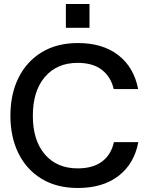

<svg xmlns="http://www.w3.org/2000/svg" viewBox="-20 -927 745 959"><path d="M369 12Q264 12 188.5 -33.5Q113 -79 72.5 -160.5Q32 -242 32 -349Q32 -457 72.5 -538.5Q113 -620 188.5 -666Q264 -712 369 -712Q493 -712 571 -651.5Q649 -591 670 -482H548Q534 -543 489 -578Q444 -613 368 -613Q264 -613 204 -542.5Q144 -472 144 -349Q144 -226 204 -156Q264 -86 368 -86Q444 -86 489.5 -120Q535 -154 549 -217H671Q650 -108 571.5 -48Q493 12 369 12ZM309 -788V-907H427V-788Z"/></svg>

Font: HostGroteskMedium
Style: Regular
Weight: 500
Designer: Doukan Karapınar based on Poppins by Indian Type Foundry, Jonny Pinhorn
Foundry: Element Type
Version: Version 1.001; ttfautohint (v1.8.4.7-5d5b)